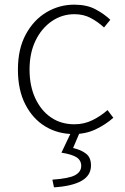

<svg xmlns="http://www.w3.org/2000/svg" viewBox="-20 -563 536 825"><path d="M297 13Q229 13 175 -19.5Q121 -52 89 -114Q57 -176 57 -264Q57 -353 91 -415.5Q125 -478 180 -510.5Q235 -543 299 -543Q353 -543 390.5 -523Q428 -503 454 -478L427 -445Q401 -469 370 -485.5Q339 -502 300 -502Q246 -502 202 -471.5Q158 -441 132.5 -388Q107 -335 107 -264Q107 -194 131.5 -141Q156 -88 199 -58.5Q242 -29 300 -29Q342 -29 378 -47Q414 -65 442 -90L467 -57Q433 -27 390.5 -7Q348 13 297 13ZM212 242 205 209Q277 204 303 189.5Q329 175 329 150Q329 126 309 113Q289 100 244 93L289 -2H326L294 73Q329 81 350 97.5Q371 114 371 148Q371 191 330.5 214Q290 237 212 242Z"/></svg>

Font: Noto Sans HK Thin ExtraLight
Style: Regular
Weight: 250
Version: Version 2.004-H2;hotconv 1.0.118;makeotfexe 2.5.65603